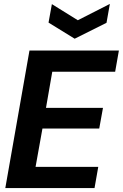

<svg xmlns="http://www.w3.org/2000/svg" viewBox="-20 -957 625 977"><path d="M7 0 130 -700H585L566 -592H246L214 -408H504L485 -303H196L161 -108H480L461 0ZM539 -937 522 -841 360 -760 227 -842 244 -936 376 -854Z"/></svg>

Font: DM Sans 36pt
Style: Bold Italic
Weight: 700
Italic angle: -10°
Designer: Colophon Foundry, Jonny Pinhorn
Foundry: Colophon Foundry
Version: Version 4.004;gftools[0.9.30]